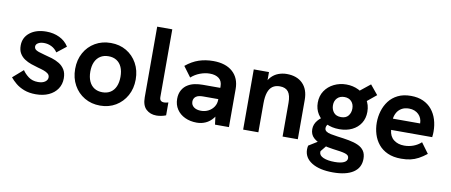

<svg xmlns="http://www.w3.org/2000/svg" viewBox="-76 -1016 3635 1548"><g transform="rotate(10 1741.5 -241.5)"><path d="M232 9.8Q177.2 9.8 136 -6.1Q94.8 -22 66.6 -45.8Q38.4 -69.6 20.8 -91.6L105.6 -165.6Q123.4 -137.8 154.9 -114.2Q186.4 -90.6 233 -90.6Q269.8 -90.6 290.6 -105.5Q311.4 -120.4 311.4 -141.8Q311.4 -160.2 298 -171.4Q284.6 -182.6 262.6 -190.5Q240.6 -198.4 213.6 -205.2Q185.6 -212.8 155.9 -223.1Q126.2 -233.4 101.1 -249.9Q76 -266.4 60.5 -292.2Q45 -318 45 -356.6Q45 -422.4 96.1 -462.6Q147.2 -502.8 230.8 -502.8Q289.8 -502.8 338.1 -479.6Q386.4 -456.4 414.2 -411.8L337.4 -351.4Q318.6 -379.8 289.4 -394.4Q260.2 -409 227.2 -409Q198.4 -409 179.6 -397.8Q160.8 -386.6 160.8 -368.2Q160.8 -355 169.5 -346.2Q178.2 -337.4 197.8 -330.5Q217.4 -323.6 249 -315.6Q278.8 -308.6 310.8 -298.6Q342.8 -288.6 370.7 -271.7Q398.6 -254.8 416 -226.8Q433.4 -198.8 433.4 -155.6Q433.4 -106.6 408.3 -69.2Q383.2 -31.8 337.9 -11Q292.6 9.8 232 9.8Z M758.6 9.8Q687.2 9.8 630.9 -23.3Q574.6 -56.4 542.4 -114.7Q510.2 -172.9 510.2 -247.3Q510.2 -321.6 542.2 -379.4Q574.2 -437.2 630.5 -470Q686.8 -502.8 758.6 -502.8Q830.4 -502.8 886 -470.1Q941.6 -437.3 973.8 -379.4Q1006 -321.5 1006 -247Q1006 -173 973.9 -114.9Q941.8 -56.9 885.9 -23.5Q830 9.8 758.6 9.8ZM758.8 -99.4Q797.2 -99.4 824.8 -117.1Q852.4 -134.8 866.9 -168.1Q881.4 -201.4 881.4 -247.1Q881.4 -293.6 866.9 -326.3Q852.4 -359 824.8 -376.5Q797.2 -394 758.8 -394Q719.6 -394 691.8 -376.3Q664 -358.6 649.2 -326.1Q634.4 -293.6 634.4 -247.1Q634.4 -201.4 649.2 -168.1Q664 -134.8 691.8 -117.1Q719.6 -99.4 758.8 -99.4Z M1219.8 9.8Q1169.4 9.8 1136 -20.9Q1102.6 -51.6 1102.6 -118.6V-697H1226.2V-143Q1226.2 -122.4 1236.1 -113.6Q1246 -104.8 1261.8 -104.8Q1270.2 -104.8 1279.1 -106.5Q1288 -108.2 1297.6 -111V-5.4Q1277 2.8 1256.5 6.3Q1236 9.8 1219.8 9.8Z M1698.8 0 1689.2 -74.4V-311.4Q1689.2 -355.2 1661.6 -376.6Q1634 -398 1587 -398Q1547.6 -398 1507.2 -382.7Q1466.8 -367.4 1435.6 -339.2L1372.8 -423.6Q1424.6 -466.2 1479.1 -484.5Q1533.6 -502.8 1597.2 -502.8Q1699 -502.8 1755.9 -451.9Q1812.8 -401 1812.8 -311.4V0ZM1550.2 9.8Q1496 9.8 1453.3 -10.3Q1410.6 -30.4 1386.3 -67.2Q1362 -104 1362 -152.4Q1362 -194.6 1379.7 -225.2Q1397.4 -255.8 1426.4 -272.4Q1450.6 -287 1481.4 -293.2Q1512.2 -299.4 1546.8 -299.4H1699.6V-207.2H1564.8Q1548.8 -207.2 1533.5 -204.4Q1518.2 -201.6 1506.8 -193.4Q1497.4 -186.4 1492 -175.9Q1486.6 -165.4 1486.6 -152Q1486.6 -123.8 1508.7 -107.1Q1530.8 -90.4 1567.8 -90.4Q1601 -90.4 1628.5 -104.9Q1656 -119.4 1672.6 -144.8Q1689.2 -170.2 1689.2 -202.6L1722.4 -137.2Q1708.6 -85.4 1682.3 -52.8Q1656 -20.2 1622.1 -5.2Q1588.2 9.8 1550.2 9.8Z M1929.2 0V-493H2053.8V-381.4L2033.8 -378.6Q2046.6 -423.8 2071.8 -450.9Q2097 -478 2130.1 -490.4Q2163.2 -502.8 2198.2 -502.8Q2282.2 -502.8 2329.4 -455.3Q2376.6 -407.8 2376.6 -322V0H2252V-276Q2252 -337.8 2229.9 -366.4Q2207.8 -395 2160.8 -395Q2125.2 -395 2101.5 -378.4Q2077.8 -361.8 2065.8 -326.7Q2053.8 -291.6 2053.8 -236.4V0Z M2701.2 214.2Q2591 214.2 2527.5 174.9Q2464 135.6 2464 67.2Q2464 61 2464.8 52.7Q2465.6 44.4 2467.6 36.2L2606.2 -49.8L2637 -15.4L2574.2 62Q2573.2 64.8 2573.2 66.9Q2573.2 69 2573.2 71.4Q2573.2 98.8 2608.3 113.8Q2643.4 128.8 2701.2 128.8Q2749.6 128.8 2776 116.3Q2802.4 103.8 2802.4 80.2Q2802.4 67.4 2795.1 59.4Q2787.8 51.4 2771.7 46.2Q2755.6 41 2730.2 36.9Q2704.8 32.8 2668.8 28.4Q2623.2 22.6 2579.2 9.3Q2535.2 -4 2506.2 -30.5Q2477.2 -57 2477.2 -101Q2477.2 -140.2 2504.1 -172.8Q2531 -205.4 2575.2 -226.2L2634.6 -178Q2608.4 -173.6 2594.7 -159.8Q2581 -146 2581 -127.2Q2581 -111.2 2593.9 -101.6Q2606.8 -92 2630.8 -87Q2654.8 -82 2687.8 -77.6Q2739.4 -71.2 2782.9 -63.2Q2826.4 -55.2 2858.6 -40.7Q2890.8 -26.2 2908.2 -1.1Q2925.6 24 2925.6 64.2Q2925.6 137 2867.2 175.6Q2808.8 214.2 2701.2 214.2ZM2691 -137.8Q2629.2 -137.8 2582.5 -161.3Q2535.8 -184.8 2509.8 -225.6Q2483.8 -266.4 2483.8 -318.8Q2483.8 -374.4 2511.4 -415.7Q2539 -457 2585.5 -479.9Q2632 -502.8 2686.8 -502.8Q2741.2 -502.8 2787.5 -479.9Q2833.8 -457 2862.2 -414.6Q2890.6 -372.2 2890.6 -314.6Q2890.6 -261.2 2865.4 -221.4Q2840.2 -181.6 2795.2 -159.7Q2750.2 -137.8 2691 -137.8ZM2688.4 -236.2Q2728.2 -236.2 2747.6 -260.7Q2767 -285.2 2767 -319.6Q2767 -355.8 2745.8 -378.2Q2724.6 -400.6 2688.4 -400.6Q2651.2 -400.6 2629.6 -378Q2608 -355.4 2608 -320Q2608 -285.2 2628 -260.7Q2648 -236.2 2688.4 -236.2ZM2857.4 -389 2767.6 -446.8 2881.8 -538.2 2945.2 -461.2Z M3223.2 9.8Q3159.2 9.8 3113 -10.9Q3066.8 -31.6 3037.4 -67.5Q3008 -103.4 2994.1 -148.9Q2980.2 -194.4 2980.2 -243.6Q2980.2 -291.6 2993.9 -337.8Q3007.6 -384 3035.7 -421.2Q3063.8 -458.4 3108.5 -480.6Q3153.2 -502.8 3215.2 -502.8Q3272.8 -502.8 3315.8 -483.3Q3358.8 -463.8 3387.1 -429.2Q3415.4 -394.6 3429.6 -349Q3443.8 -303.4 3443.8 -251.2Q3443.8 -243.6 3443.3 -231.2Q3442.8 -218.8 3440.8 -204.8H3104.4Q3109.2 -152 3143.7 -125.2Q3178.2 -98.4 3229.6 -98.4Q3268.4 -98.4 3304 -111.5Q3339.6 -124.6 3367.6 -150.2L3429.6 -65.8Q3395.4 -38.6 3364.2 -21.9Q3333 -5.2 3299.5 2.3Q3266 9.8 3223.2 9.8ZM3321.4 -267Q3323.4 -275 3324.5 -283Q3325.6 -291 3325.6 -298.4Q3325.6 -319.4 3318 -337.7Q3310.4 -356 3296.3 -369.8Q3282.2 -383.6 3262.4 -391.5Q3242.6 -399.4 3217.8 -399.4Q3180.8 -399.4 3156.1 -384.2Q3131.4 -369 3118.6 -345.6Q3105.8 -322.2 3102.8 -296.6H3362.6Z"/></g></svg>

Font: Hanken Grotesk
Style: Regular
Weight: 400
Designer: Alfredo Marco Pradil
Foundry: Hanken Design Co.
Version: Version 3.013